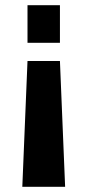

<svg xmlns="http://www.w3.org/2000/svg" viewBox="-20 -560 337 740"><path d="M66 160 86 -325H211L231 160ZM86 -395V-540H211V-395Z"/></svg>

Font: Pathway Extreme SemiCondensed
Style: Bold
Weight: 700
Width: 4
Version: Version 1.001;gftools[0.9.26]